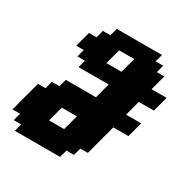

<svg xmlns="http://www.w3.org/2000/svg" viewBox="-216 -1065 1349 1379"><g transform="rotate(30 458.5 -375.0)"><path d="M91.3 125H466.3L483.4 62.5H545.9L562.5 0H625Q636.2 -42 658.4 -125.2Q680.7 -208.5 691.9 -250H816.9Q822.3 -270.5 833.5 -312.3Q844.7 -354 850.6 -375H725.6Q731 -395.5 741.9 -437.3Q752.9 -479 758.8 -500H883.8Q889.2 -520.5 900.4 -562.3Q911.6 -604 917.5 -625H792.5Q797.9 -645.5 809.1 -687.3Q820.3 -729 826.2 -750H763.7L780.3 -812.5H717.8L734.4 -875H359.4L342.8 -812.5H280.3L263.7 -750H201.2Q195.8 -729.5 184.6 -687.7Q173.3 -646 167.5 -625H230L213.4 -562.5H275.9L258.8 -500H508.8Q502.9 -479 491.9 -437.3Q481 -395.5 475.6 -375H225.6L208.5 -312.5H146L129.4 -250H66.9Q55.7 -208 33.4 -125Q11.2 -42 0 0H62.5L45.9 62.5H108.4ZM391.6 -62.5H266.6Q272 -83 283.4 -124.8Q294.9 -166.5 300.3 -187.5H425.3Q419.4 -166.5 408.2 -124.8Q397 -83 391.6 -62.5ZM542.5 -625H417.5Q423.3 -646 434.6 -687.7Q445.8 -729.5 451.2 -750H576.2Q570.8 -729.5 559.6 -687.5Q548.3 -645.5 542.5 -625Z"/></g></svg>

Font: Faithful 32x
Style: BoldOblique
Weight: 400
Foundry: Faithful Resource Pack
Version: Version 1.0; January 27, 2023